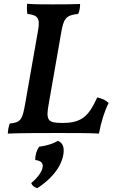

<svg xmlns="http://www.w3.org/2000/svg" viewBox="-20 -699 611 1009"><path d="M21 3C90 0 213 0 289 0C363 0 453 0 500 3C511 -58 530 -117 551 -158C534 -174 515 -182 491 -187C448 -92 411 -53 312 -53H303C232 -53 221 -68 235 -147L301 -524C314 -602 326 -619 391 -626C398 -641 401 -660 401 -678C356 -676 300 -676 256 -676C207 -676 163 -676 122 -679C121 -661 121 -642 124 -626C177 -619 192 -606 180 -539L113 -158C98 -71 90 -55 31 -50C25 -32 22 -16 21 3ZM176 290C242 247 300 187 313 113C319 75 310 51 284 41C258 57 224 67 186 72C172 91 165 116 165 142C195 145 208 158 204 180C200 204 178 235 144 263C149 277 160 285 176 290Z"/></svg>

Font: Vollkorn Semibold
Style: Italic
Weight: 600
Italic angle: -11°
Designer: Friedrich Althausen
Foundry: Friedrich Althausen
Version: Version 4.015;PS 004.015;hotconv 1.0.88;makeotf.lib2.5.64775